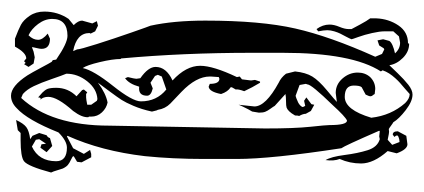

<svg xmlns="http://www.w3.org/2000/svg" viewBox="-230 -528 751 340"><g transform="rotate(90 145.0 -357.5)"><path d="M226 -690Q221 -690 216.5 -688Q212 -686 217 -681L213 -678Q207 -678 207 -687L215 -702Q229 -704 230 -704Q239 -704 246 -685L242 -669Q264 -644 264 -622Q264 -602 256 -584Q260 -574 258 -559Q252 -569 249 -592.5Q246 -616 240.5 -633.5Q235 -651 221 -655L216 -654L207 -655L206 -654Q233 -592 237 -587Q256 -463 256 -402V-344Q256 -288 251 -239Q242 -162 215 -102L216 -101L237 -112L247 -131L240 -142L247 -144H253L262 -127L261 -119L251 -113L252 -111Q258 -108 262.5 -105.5Q267 -103 269.5 -99.5Q272 -96 273 -93.5Q274 -91 276 -84Q278 -77 280 -73Q269 -32 260 -25Q252 -19 223 -19H210L205 -14L187 -11Q193 -24 199.5 -29Q206 -34 221 -36L215 -40L210 -52L214 -65Q218 -67 219 -71L233 -75L244 -65L236 -54L230 -56L229 -64L221 -52L222 -46L234 -39Q260 -51 260 -82Q260 -101 236 -101Q224 -101 209 -86Q187 -31 166 -12Q156 -2 144 -2Q127 -2 108 -31Q103 -39 94.5 -55Q86 -71 84 -74L81 -76L80 -82Q51 -102 38 -102Q8 -102 8 -75Q8 -62 17 -50Q26 -38 37 -33Q45 -41 45 -50Q45 -58 34 -67L43 -71Q61 -71 61 -56Q61 -53 59.5 -47Q58 -41 58 -39L66 -42L76 -44L87 -42L93 -33L88 -25Q86 -30 83 -25L78 -29Q68 -29 57 -9H43Q27 -15 18.5 -19.5Q10 -24 2.5 -35Q-5 -46 -5 -61Q-5 -85 8 -104L19 -113Q11 -121 11 -128L16 -146L12 -154L20 -156L30 -151L34 -143L33 -141Q33 -118 65 -112L62 -119Q62 -124 52.5 -154Q43 -184 32 -215.5Q21 -247 20 -249Q11 -290 11 -346Q11 -444 25 -505.5Q39 -567 75 -647L70 -659L62 -663L60 -662L55 -654L46 -651L44 -661L47 -672Q51 -678 69 -682Q61 -691 50 -691L39 -689L30 -679V-665V-663Q30 -655 33 -641.5Q36 -628 40 -617Q44 -606 44 -605Q43 -602 39.5 -595.5Q36 -589 34 -585Q32 -581 30 -574.5Q28 -568 28 -562Q28 -556 30 -546L26 -543Q18 -554 18 -566Q18 -574 22 -583.5Q26 -593 26 -600V-605Q25 -607 18 -620Q11 -633 7 -638V-649Q8 -671 19.5 -688Q31 -705 51 -705L52 -707Q66 -707 77 -696Q88 -685 90 -672Q93 -675 104 -686.5Q115 -698 124.5 -705.5Q134 -713 142 -713Q154 -713 169.5 -701Q185 -689 191 -679Q193 -678 197 -675Q201 -672 203 -671Q208 -672 212 -671L222 -669L231 -677ZM147 -50Q145 -52 142.5 -54Q140 -56 138.5 -57.5Q137 -59 135 -61.5Q133 -64 132 -66.5Q131 -69 130.5 -73Q130 -77 130 -82Q130 -103 145 -118L134 -128L133 -131L138 -137L141 -135H147Q150 -135 160 -137V-144L153 -154L150 -155Q132 -154 118.5 -137Q105 -120 105 -100Q108 -93 114.5 -74Q121 -55 127 -42.5Q133 -30 141 -23L148 -20Q197 -73 197 -176L202 -452Q202 -504 199 -532Q196 -560 196 -566Q196 -597 188 -597Q181 -594 161 -572Q124 -534 124 -527L123 -524L125 -513L144 -506Q145 -506 149 -507.5Q153 -509 156 -510.5Q159 -512 161.5 -514.5Q164 -517 164 -519L162 -523L153 -521L147 -525L159 -534L160 -539L171 -533L176 -524Q176 -519 180 -512Q179 -511 179 -505Q175 -498 171.5 -494.5Q168 -491 165 -490Q162 -489 154 -489Q146 -489 141 -488L162 -469Q163 -467 167 -461.5Q171 -456 172.5 -452Q174 -448 174 -441L172 -429Q170 -426 168 -422Q166 -418 163.5 -413Q161 -408 160 -405L163 -433Q163 -453 121 -476Q112 -480 105 -489L101 -505Q103 -524 110 -535.5Q117 -547 134.5 -561.5Q152 -576 155 -579L139 -577Q124 -577 113.5 -589Q103 -601 103 -616Q103 -629 111 -638Q120 -647 132 -647L141 -646Q142 -644 143 -643Q145 -641 145 -638.5Q145 -636 142 -630L129 -623Q126 -620 126 -609Q126 -593 146 -593Q169 -593 183 -640Q179 -675 157 -700Q149 -708 141 -708Q139 -706 132 -700Q125 -694 121.5 -691Q118 -688 113 -682.5Q108 -677 104.5 -671.5Q101 -666 99 -660L101 -657Q68 -606 68 -483V-428Q68 -307 78 -197L79 -196Q79 -182 84.5 -159Q90 -136 95 -129Q99 -148 126.5 -182.5Q154 -217 154 -232Q154 -260 133 -277L110 -269L107 -262L109 -257L121 -249L131 -253Q144 -250 144 -243Q144 -227 128 -229Q123 -211 113 -204L111 -209Q114 -221 114 -224L113 -231Q93 -245 93 -258Q93 -277 117 -288Q91 -312 91 -337Q91 -360 111 -402L110 -407L115 -411L117 -427L116 -434L119 -443H121L129 -429L136 -415Q132 -404 133 -400L129 -393V-391Q137 -386 141 -374Q137 -353 128 -352L123 -354Q123 -371 114 -371L111 -370L110 -356V-354Q110 -330 137 -304L158 -284Q167 -275 169 -262L170 -260L172 -252V-251Q168 -233 162 -219Q156 -205 151.5 -198Q147 -191 137 -177.5Q127 -164 121 -156Q140 -170 156 -173Q166 -171 173.5 -163Q181 -155 181 -144V-140L182 -139Q183 -128 171 -112Q146 -84 146 -68Q146 -59 151 -54Q149 -55 148 -54Q147 -53 147 -50Z"/></g></svg>

Font: Bukvitsa
Style: Regular
Weight: 500
Foundry: Ponomar Technologies, Inc.
Version: Version 1.1